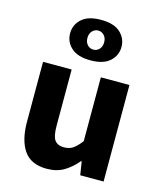

<svg xmlns="http://www.w3.org/2000/svg" viewBox="-116 -857 801 953"><g transform="rotate(15 284.0 -380.0)"><path d="M214 12Q133 12 96.5 -41Q60 -94 60 -188V-496H207V-207Q207 -153 222 -133Q237 -113 269 -113Q297 -113 316 -126Q335 -139 357 -168V-496H504V0H384L373 -69H370Q338 -31 301.5 -9.5Q265 12 214 12ZM285 -564Q219 -564 186 -594Q153 -624 153 -668Q153 -712 186 -742Q219 -772 285 -772Q351 -772 384 -742Q417 -712 417 -668Q417 -624 384 -594Q351 -564 285 -564ZM285 -619Q303 -619 315.5 -632.5Q328 -646 328 -668Q328 -690 315.5 -703.5Q303 -717 285 -717Q267 -717 254.5 -703.5Q242 -690 242 -668Q242 -646 254.5 -632.5Q267 -619 285 -619Z"/></g></svg>

Font: Giro Regular
Style: Bold
Weight: 700
Designer: Paul D. Hunt
Foundry: Adobe Systems Incorporated
Version: Version 1.000;PS 1.0;hotconv 1.0.88;makeotf.lib2.5.647800